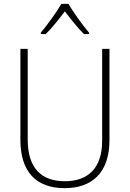

<svg xmlns="http://www.w3.org/2000/svg" viewBox="-20 -968 674 998"><path d="M336 -948H299C275 -906 224 -836 192 -798V-791H218C251 -823 289 -872 317 -909C346 -871 383 -824 416 -791H443V-798C413 -832 360 -905 336 -948ZM549 -240V-714H511V-237C511 -92 436 -26 317 -26C194 -26 124 -95 124 -243V-714H86V-241C86 -75 168 10 316 10C456 10 549 -68 549 -240Z"/></svg>

Font: Noto Sans Thai Looped SemiCondensed ExtraLight
Style: Regular
Weight: 200
Width: 4
Designer: Sasikarn Vongin, Ben Mitchell
Foundry: The Fontpad Ltd
Version: Version 1.001